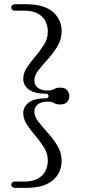

<svg xmlns="http://www.w3.org/2000/svg" viewBox="-20 -760 417 908"><path d="M209.5 -306Q209.5 -317 196 -317Q143.5 -317 116.8 -336.2Q90 -355.5 90 -387.5Q90 -415 107.5 -441.2Q125 -467.5 148 -494.2Q171 -521 188.5 -549.5Q206 -578 206 -609.5Q206 -656 177.2 -682.8Q148.5 -709.5 95 -709.5H51.5Q33.5 -709.5 33.5 -724.5Q33.5 -740 53 -740H103Q188.5 -740 230 -704Q271.5 -668 271.5 -612Q271.5 -574 252 -541.5Q232.5 -509 207 -481Q181.5 -453 162 -428.2Q142.5 -403.5 142.5 -381Q142.5 -358.5 158.5 -345.2Q174.5 -332 206 -332Q224 -332 235.5 -338.8Q247 -345.5 266 -345.5Q287.5 -345.5 297.8 -333.2Q308 -321 308 -306Q308 -290.5 297.8 -278.2Q287.5 -266 266 -266Q247 -266 235.5 -272.8Q224 -279.5 206 -279.5Q174.5 -279.5 158.5 -266.2Q142.5 -253 142.5 -231Q142.5 -208.5 162 -183.8Q181.5 -159 207 -130.8Q232.5 -102.5 252 -70Q271.5 -37.5 271.5 0.5Q271.5 56.5 230 92.5Q188.5 128.5 103 128.5H53Q33.5 128.5 33.5 113.5Q33.5 98.5 51.5 98.5H95Q148.5 98.5 177.2 71.5Q206 44.5 206 -2Q206 -33.5 188.5 -62Q171 -90.5 148 -117.2Q125 -144 107.5 -170.5Q90 -197 90 -224.5Q90 -256 116.8 -275.5Q143.5 -295 196 -295Q209.5 -295 209.5 -306Z"/></svg>

Font: Fraunces 9pt Light
Style: Regular
Weight: 300
Version: Version 1.000;[0bf87f6ff]